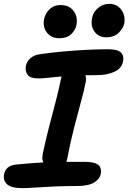

<svg xmlns="http://www.w3.org/2000/svg" viewBox="-30 -963 665 994"><path d="M168 -557Q127 -557 113 -576Q99 -595 104 -622Q109 -646 128.5 -662.5Q148 -679 181 -683Q237 -691 298 -696.5Q359 -702 419 -705Q479 -708 530 -708Q578 -708 595.5 -691.5Q613 -675 607 -645Q600 -609 562.5 -591.5Q525 -574 471 -574Q416 -574 375.5 -572.5Q335 -571 304 -568.5Q273 -566 249.5 -563.5Q226 -561 206.5 -559Q187 -557 168 -557ZM259 -88Q222 -88 203 -109Q184 -130 191 -165Q206 -237 224 -306Q242 -375 258.5 -438Q275 -501 285 -552Q292 -585 306 -601Q320 -617 348 -617Q381 -617 401 -593Q421 -569 413 -535Q406 -498 390 -439.5Q374 -381 354.5 -305.5Q335 -230 318 -141Q308 -88 259 -88ZM87 11Q28 11 6.5 -9Q-15 -29 -9 -61Q-5 -81 9.5 -94.5Q24 -108 52 -111Q95 -115 130.5 -118Q166 -121 198.5 -122.5Q231 -124 263.5 -124.5Q296 -125 331.5 -125Q367 -125 410 -125Q447 -125 466 -116.5Q485 -108 490 -94Q495 -80 492 -65Q487 -36 457 -18Q427 0 369 0Q305 0 249.5 2.5Q194 5 152 8Q110 11 87 11ZM519 -770Q481 -770 459.5 -799Q438 -828 447 -871Q453 -902 478.5 -922.5Q504 -943 535 -943Q565 -943 584 -927.5Q603 -912 610.5 -888.5Q618 -865 613 -841Q608 -817 585 -793.5Q562 -770 519 -770ZM276 -765Q249 -765 229.5 -778.5Q210 -792 201.5 -814.5Q193 -837 198 -863Q205 -895 227.5 -916Q250 -937 282 -937Q316 -937 336 -921.5Q356 -906 363.5 -882.5Q371 -859 366 -834Q361 -808 339 -786.5Q317 -765 276 -765Z"/></svg>

Font: Shantell Sans SemiBold
Style: Italic
Weight: 600
Italic angle: -11°
Designer: Stephen Nixon, Anya Danilova, Shantell Martin
Foundry: Arrow Type
Version: Version 1.011;[c5ecc13dd]